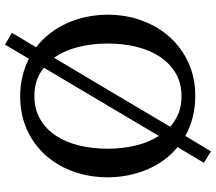

<svg xmlns="http://www.w3.org/2000/svg" viewBox="-68 -720 867 771"><g transform="rotate(-90 365.5 -334.5)"><path d="M479 -591.8Q456.5 -610.4 428.2 -620.1Q399.9 -629.9 366.2 -629.9Q312 -629.9 272 -606.4Q231.9 -583 205.6 -542.7Q179.2 -502.4 166.5 -449Q153.8 -395.5 153.8 -335.9Q153.8 -276.4 166.5 -223.6Q179.2 -170.9 205.1 -129.9ZM576.2 -334Q576.2 -398.9 562 -454.6Q547.9 -510.3 519 -550.8Q458.5 -449.2 387.5 -330.1Q316.4 -210.9 242.2 -85Q266.1 -63 296.1 -51Q326.2 -39.1 363.8 -39.1Q418 -39.1 457.8 -63Q497.6 -86.9 523.9 -127.2Q550.3 -167.5 563.2 -220.9Q576.2 -274.4 576.2 -334ZM691.9 -335Q691.9 -262.2 668.5 -198.2Q645 -134.3 602.3 -86.7Q559.6 -39.1 499.5 -11.5Q439.5 16.1 366.2 16.1Q320.8 16.1 280.3 5.9Q239.7 -4.4 205.1 -23.9Q189.5 2.4 174.1 27.8Q158.7 53.2 143.1 79.1L97.2 50.8L160.2 -55.2Q131.3 -78.6 108.9 -109.1Q86.4 -139.6 71 -175.5Q55.7 -211.4 47.4 -251.7Q39.1 -292 39.1 -335.9Q39.1 -409.2 62 -473.1Q85 -537.1 127.4 -584.7Q169.9 -632.3 230.2 -659.7Q290.5 -687 365.2 -687Q407.2 -687 445.1 -677.7Q482.9 -668.5 515.1 -651.9L571.8 -748L619.1 -720.2Q606.4 -698.2 591.6 -673.8Q576.7 -649.4 561 -623Q592.3 -599.1 616.5 -567.9Q640.6 -536.6 657.5 -499.8Q674.3 -462.9 683.1 -421.1Q691.9 -379.4 691.9 -335Z"/></g></svg>

Font: Charis SIL Eur
Style: Regular
Weight: 400
Foundry: SIL International
Version: Version 5.000